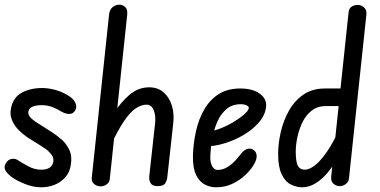

<svg xmlns="http://www.w3.org/2000/svg" viewBox="-22 -793 1618 818"><path d="M154 5Q119 5 83.5 -9.5Q48 -24 29 -38Q11 -51 2 -65.5Q-7 -80 2 -96Q11 -113 27.5 -116Q44 -119 58 -108Q72 -99 98.5 -84.5Q125 -70 154 -70Q174 -70 187.5 -77.5Q201 -85 205 -103Q208 -119 198.5 -132.5Q189 -146 176 -156Q162 -166 143.5 -177.5Q125 -189 104 -202Q80 -217 59.5 -237Q39 -257 29 -281.5Q19 -306 25 -332Q34 -378 70.5 -398Q107 -418 158 -418Q182 -418 210 -411Q238 -404 265 -388Q288 -376 298 -357Q308 -338 298 -322Q289 -307 272.5 -307.5Q256 -308 239 -318Q225 -327 203.5 -336Q182 -345 155 -345Q135 -345 119 -339.5Q103 -334 99 -319Q96 -303 111 -289Q126 -275 155 -258Q176 -245 199 -230Q222 -215 241 -198Q258 -184 272 -157Q286 -130 280 -93Q276 -60 256.5 -38Q237 -16 210 -5.5Q183 5 154 5Z M649 0Q627 0 619.5 -13Q612 -26 614 -43L639 -270Q642 -300 633 -323.5Q624 -347 602 -347Q580 -347 556 -331Q532 -315 506 -276.5Q480 -238 448 -170L459 -305Q492 -357 529.5 -389Q567 -421 614 -421Q650 -421 674.5 -400Q699 -379 710 -344Q721 -309 716 -267L691 -40Q690 -26 682.5 -13Q675 0 649 0ZM406 1Q391 1 379 -9Q367 -19 369 -36L443 -734Q446 -754 459 -763.5Q472 -773 486 -773Q502 -773 512 -762.5Q522 -752 520 -731L446 -33Q445 -16 432.5 -7.5Q420 1 406 1Z M898 5Q874 5 851 -6.5Q828 -18 813.5 -47.5Q799 -77 800 -131Q802 -186 813.5 -236.5Q825 -287 849 -328Q873 -369 910.5 -392.5Q948 -416 1002 -416Q1057 -416 1088 -391.5Q1119 -367 1110 -327Q1104 -297 1079 -269Q1054 -241 1016.5 -218.5Q979 -196 935 -182.5Q891 -169 848 -169L858 -233Q883 -233 912.5 -244Q942 -255 970 -271.5Q998 -288 1017 -304.5Q1036 -321 1038 -332Q1039 -339 1029 -344Q1019 -349 1004 -349Q967 -349 942.5 -328Q918 -307 903.5 -273.5Q889 -240 882 -200.5Q875 -161 874 -124Q873 -103 881.5 -86Q890 -69 905 -69Q927 -69 946.5 -81Q966 -93 981 -109.5Q996 -126 1004 -137Q1017 -154 1032 -158.5Q1047 -163 1060 -153Q1071 -145 1071.5 -127.5Q1072 -110 1054 -83Q1043 -66 1021 -45.5Q999 -25 968 -10Q937 5 898 5Z M1425 0Q1411 0 1399 -10Q1387 -20 1389 -41L1463 -740Q1465 -758 1476.5 -765Q1488 -772 1501 -772Q1518 -772 1529.5 -761Q1541 -750 1539 -731L1465 -35Q1464 -18 1451.5 -9Q1439 0 1425 0ZM1163 -137Q1163 -181 1174 -229.5Q1185 -278 1208.5 -320.5Q1232 -363 1270 -389.5Q1308 -416 1362 -416H1454L1446 -341H1366Q1330 -341 1305 -321Q1280 -301 1265.5 -270Q1251 -239 1244.5 -206.5Q1238 -174 1238 -148Q1238 -103 1247 -86.5Q1256 -70 1277 -70Q1294 -70 1317 -86.5Q1340 -103 1368.5 -143Q1397 -183 1427 -250L1416 -116Q1396 -84 1372.5 -56Q1349 -28 1321.5 -11.5Q1294 5 1265 5Q1241 5 1217 -7Q1193 -19 1178 -50.5Q1163 -82 1163 -137Z"/></svg>

Font: Edu NSW ACT Foundation Medium
Style: Regular
Weight: 500
Version: Version 1.003